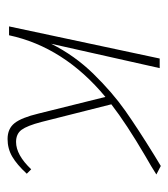

<svg xmlns="http://www.w3.org/2000/svg" viewBox="12 -464 455 520"><g transform="rotate(90 240.0 -203.5)"><path d="M438 -60 450 -48Q425 -21 403.5 -8.5Q382 4 356 4Q328 4 313 -15Q298 -34 287 -80L242 -261Q107 -149 75 0H51L138 -408H164L98 -114Q130 -178 180 -229Q230 -280 279 -314.5Q328 -349 401 -394L429 -411L452 -399Q432 -386 402 -369Q315 -318 262 -277L310 -87Q320 -49 331 -34Q342 -19 364 -19Q399 -19 438 -60Z"/></g></svg>

Font: Ysabeau Extralight
Style: Italic
Weight: 200
Italic angle: -12°
Designer: Christian Thalmann (Catharsis Fonts)
Version: Version 0.003